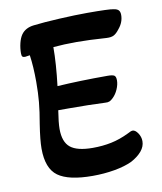

<svg xmlns="http://www.w3.org/2000/svg" viewBox="-76 -705 658 780"><g transform="rotate(-10 252.5 -315.0)"><path d="M58 -132Q58 -167 68 -231Q77 -282 80.5 -320Q84 -358 84 -403Q84 -466 77 -514L57 -511Q49 -511 46 -514.5Q43 -518 43 -528Q43 -549 48 -569.5Q53 -590 62 -603Q79 -627 114 -631Q155 -636 221.5 -639.5Q288 -643 336 -643Q428 -643 445 -639Q459 -637 465 -630.5Q471 -624 471 -611Q471 -581 450 -556Q438 -540 427 -534Q416 -528 397 -529Q323 -534 274 -534Q221 -534 177 -530Q177 -462 166 -371Q257 -377 373 -377Q394 -377 401 -372.5Q408 -368 408 -352Q408 -335 399.5 -315.5Q391 -296 377 -283Q370 -276 363 -273Q356 -270 345 -271Q280 -274 197 -274H152Q144 -224 144 -198Q144 -144 172 -121.5Q200 -99 264 -99Q305 -99 341 -106.5Q377 -114 414 -132Q428 -140 435 -140Q446 -140 456.5 -124.5Q467 -109 467 -91Q467 -69 451 -50Q435 -31 407 -16Q377 -2 334 5.5Q291 13 244 13Q145 13 101.5 -18.5Q58 -50 58 -132Z"/></g></svg>

Font: AkayaTelivigala
Style: Regular
Weight: 400
Designer: Vaishnavi Murthy Yerkadithaya ( vaishnavimurthy@gmail.com ), Juan Luis Blanco Aristondo ( juan@blancoletters.com )
Version: Version 1.000